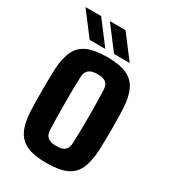

<svg xmlns="http://www.w3.org/2000/svg" viewBox="-191 -868 860 972"><g transform="rotate(30 239.0 -382.5)"><path d="M239.5 9.5Q168.5 9.5 126 -9Q83.5 -27.5 63.2 -68.5Q43 -109.5 39.5 -176.5Q38.5 -198.5 38 -230.8Q37.5 -263 37.5 -299.2Q37.5 -335.5 38 -368.5Q38.5 -401.5 39.5 -424Q43.5 -492 63.8 -532.8Q84 -573.5 126.5 -591.5Q169 -609.5 239.5 -609.5Q311.5 -609.5 353.8 -590.5Q396 -571.5 415.5 -530.8Q435 -490 438.5 -424Q439.5 -401.5 440.2 -368.8Q441 -336 441 -300.5Q441 -265 440.2 -232.2Q439.5 -199.5 438.5 -176.5Q434.5 -109.5 415 -68.5Q395.5 -27.5 353.2 -9Q311 9.5 239.5 9.5ZM239.5 -90Q275 -90 289.8 -103.8Q304.5 -117.5 305.5 -144Q307 -188.5 307.8 -227.5Q308.5 -266.5 308.5 -303.2Q308.5 -340 307.8 -377.5Q307 -415 305.5 -457Q304.5 -483.5 289.8 -496.8Q275 -510 239.5 -510Q204.5 -510 188.8 -495.8Q173 -481.5 172 -456.5Q170.5 -423.5 170 -386Q169.5 -348.5 169.5 -308.2Q169.5 -268 170.2 -226.8Q171 -185.5 172.5 -144Q173.5 -117.5 189 -103.8Q204.5 -90 239.5 -90ZM260.5 -640 159 -773.5H250.5L352 -640ZM118 -640 16.5 -773.5H108L209.5 -640Z"/></g></svg>

Font: Big Shoulders Text Thin ExtraBold
Style: Regular
Weight: 800
Version: Version 2.002